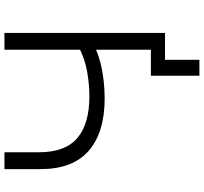

<svg xmlns="http://www.w3.org/2000/svg" viewBox="-46 -698 896 843"><g transform="rotate(-90 401.5 -277.0)"><path d="M560 151H490V-62H628V0H560ZM604 0V-303Q580 -292 544.5 -283Q509 -274 469 -269.5Q429 -265 390 -265Q241 -265 160.5 -335Q80 -405 80 -546V-705H154V-553Q154 -438 216.5 -385Q279 -332 399 -332Q451 -332 505.5 -341.5Q560 -351 604 -373V-705H678V0Z"/></g></svg>

Font: Nunito Sans 7pt SemiExpanded Light
Style: Regular
Weight: 300
Width: 6
Designer: Vernon Adams
Foundry: Vernon Adams
Version: Version 3.101;gftools[0.9.27]